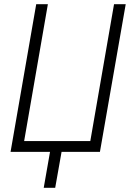

<svg xmlns="http://www.w3.org/2000/svg" viewBox="-20 -731 635 924"><path d="M30.8 0 154.3 -710.9H210.4L96.2 -52.2H414.6L528.8 -710.9H585L460.9 0ZM284.7 -47.4 245.6 172.9H190.4L229 -47.4Z"/></svg>

Font: Roboto Condensed Light
Style: Italic
Weight: 300
Italic angle: -12°
Designer: Christian Robertson
Foundry: Google
Version: Version 3.0; 2020